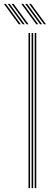

<svg xmlns="http://www.w3.org/2000/svg" viewBox="-77 -970 277 990"><path d="M102 0V-800H110V0ZM70 0V-800H78V0ZM86 0V-800H94V0ZM60 -845 -17 -950H-7L70 -845ZM20 -845 -57 -950H-47L30 -845ZM40 -845 -37 -950H-27L50 -845ZM150 -845 73 -950H83L160 -845ZM110 -845 33 -950H43L120 -845ZM130 -845 53 -950H63L140 -845Z"/></svg>

Font: Big Shoulders Inline Text SC Thin
Style: Regular
Weight: 100
Designer: Patric King
Foundry: XO Type Co
Version: Version 2.002